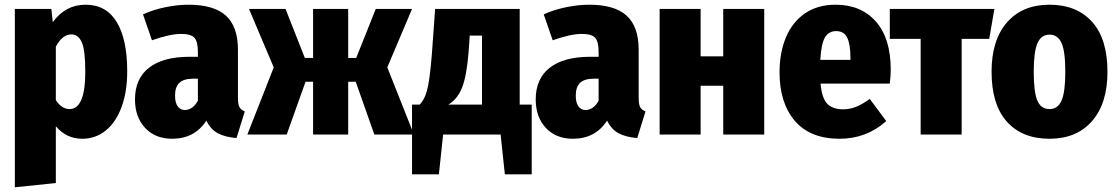

<svg xmlns="http://www.w3.org/2000/svg" viewBox="-20 -571 4743 815"><path d="M520 -268Q520 -183 496.5 -118Q473 -53 429.5 -17.5Q386 18 329 18Q262 18 217 -35V206L43 224V-533H198L204 -477Q258 -551 343 -551Q431 -551 475.5 -477.5Q520 -404 520 -268ZM342 -266Q342 -359 327 -392Q312 -425 283 -425Q245 -425 217 -373V-146Q242 -108 275 -108Q342 -108 342 -266Z M1019 -98 984 15Q935 11 904.5 -5.5Q874 -22 856 -59Q806 18 711 18Q639 18 596 -28Q553 -74 553 -149Q553 -237 612.5 -283.5Q672 -330 785 -330H820V-350Q820 -395 805 -411Q790 -427 749 -427Q701 -427 625 -400L587 -510Q631 -530 682.5 -540.5Q734 -551 780 -551Q888 -551 939 -504.5Q990 -458 990 -360V-156Q990 -129 996 -117Q1002 -105 1019 -98ZM820 -144V-237H800Q760 -237 741.5 -219.5Q723 -202 723 -165Q723 -136 734 -120Q745 -104 765 -104Q782 -104 796.5 -115Q811 -126 820 -144Z M1729 -533 1624 -285 1737 0H1569L1490 -224H1458V0H1309V-224H1277L1197 0H1030L1142 -285L1037 -533H1192L1274 -325H1309V-533H1458V-325H1492L1575 -533Z M2237 -127V169H2123L2105 0H1861L1843 169H1729V-127H1761Q1781 -145 1792.5 -186.5Q1804 -228 1813 -339L1827 -533H2186V-127ZM2026 -420H1974L1969 -349Q1961 -249 1941.5 -199.5Q1922 -150 1883 -127H2026Z M2720 -98 2685 15Q2636 11 2605.5 -5.5Q2575 -22 2557 -59Q2507 18 2412 18Q2340 18 2297 -28Q2254 -74 2254 -149Q2254 -237 2313.5 -283.5Q2373 -330 2486 -330H2521V-350Q2521 -395 2506 -411Q2491 -427 2450 -427Q2402 -427 2326 -400L2288 -510Q2332 -530 2383.5 -540.5Q2435 -551 2481 -551Q2589 -551 2640 -504.5Q2691 -458 2691 -360V-156Q2691 -129 2697 -117Q2703 -105 2720 -98ZM2521 -144V-237H2501Q2461 -237 2442.5 -219.5Q2424 -202 2424 -165Q2424 -136 2435 -120Q2446 -104 2466 -104Q2483 -104 2497.5 -115Q2512 -126 2521 -144Z M3050 0V-207H2954V0H2780V-533H2954V-332H3050V-533H3224V0Z M3757 -216H3463Q3469 -153 3492 -130Q3515 -107 3559 -107Q3587 -107 3613.5 -117.5Q3640 -128 3672 -151L3742 -57Q3658 18 3544 18Q3419 18 3354 -58Q3289 -134 3289 -264Q3289 -347 3316 -412Q3343 -477 3396.5 -514Q3450 -551 3527 -551Q3635 -551 3698 -479.5Q3761 -408 3761 -275Q3761 -250 3757 -216ZM3590 -324Q3590 -382 3576.5 -410.5Q3563 -439 3529 -439Q3498 -439 3482 -412.5Q3466 -386 3462 -317H3590Z M4201 -533 4179 -406H4062V0H3888V-406H3757V-533Z M4681 -266Q4681 -132 4615.5 -57Q4550 18 4435 18Q4319 18 4254 -54.5Q4189 -127 4189 -267Q4189 -401 4254.5 -476Q4320 -551 4435 -551Q4550 -551 4615.5 -478.5Q4681 -406 4681 -266ZM4368 -267Q4368 -179 4383.5 -143.5Q4399 -108 4435 -108Q4470 -108 4486 -144Q4502 -180 4502 -266Q4502 -353 4486 -388.5Q4470 -424 4435 -424Q4400 -424 4384 -388Q4368 -352 4368 -267Z"/></svg>

Font: Fira Sans Condensed ExtraBold
Style: Regular
Weight: 800
Width: 3
Designer: Carrois Corporate & Edenspiekermann AG
Foundry: Carrois Corporate GbR & Edenspiekermann AG
Version: Version 4.203